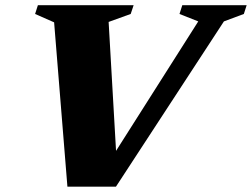

<svg xmlns="http://www.w3.org/2000/svg" viewBox="-20 -702 948 722"><path d="M183.5 -618 112 -649.5 122.5 -682.5H482.5L471.5 -649.5L388.5 -619.5L419 -89L384.5 -84.5L725.5 -621.5L655 -649.5L665.5 -682.5H907.5L897 -649.5L822 -621.5L416 0H233.5Z"/></svg>

Font: Newsreader ExtraBold
Style: Italic
Weight: 800
Italic angle: -17°
Designer: Hugues Gentile
Foundry: Production Type
Version: Version 1.003